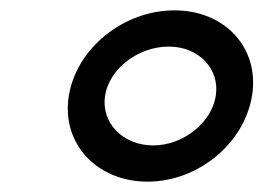

<svg xmlns="http://www.w3.org/2000/svg" viewBox="-20 -711 509 371"><path d="M113 -526C98 -434 167 -360 265 -360C363 -360 452 -434 467 -526C482 -618 415 -691 317 -691C219 -691 128 -618 113 -526ZM183 -526C191 -578 247 -621 306 -621C364 -621 405 -578 397 -526C389 -474 334 -430 276 -430C217 -430 175 -474 183 -526Z"/></svg>

Font: Charger Sport
Style: SeBdObl
Weight: 600
Designer: Jasper
Foundry: Cannot Into Space Fonts
Version: Version 1.1